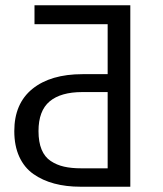

<svg xmlns="http://www.w3.org/2000/svg" viewBox="-20 -708 617 728"><path d="M474.1 -688V0H286.1Q230.5 0 185.8 -12Q141.1 -23.9 106.4 -48.3Q71.8 -72.8 53 -114Q34.2 -155.3 34.2 -210.9Q34.2 -315.4 103 -371.1Q171.9 -426.8 293 -426.8H388.2V-616.2H110.8V-688ZM288.1 -69.8H388.2V-358.9H292Q210.4 -358.9 168.2 -323.5Q126 -288.1 126 -210.9Q126 -169.4 137.7 -141.1Q149.4 -112.8 172.1 -97.7Q194.8 -82.5 222.7 -76.2Q250.5 -69.8 288.1 -69.8Z"/></svg>

Font: Fira Sans Book
Style: Regular
Weight: 350
Designer: Carrois Corporate & Edenspiekermann AG
Foundry: Carrois Corporate GbR & Edenspiekermann AG
Version: Version 4.203;PS 004.203;hotconv 1.0.88;makeotf.lib2.5.64775